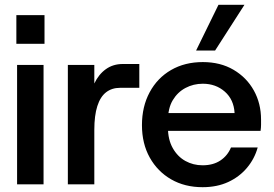

<svg xmlns="http://www.w3.org/2000/svg" viewBox="-20 -766 1140 798"><path d="M51 0V-496H161V0ZM48 -584V-703H165V-584Z M262 0V-496H372V-419Q390 -457 420 -478.5Q450 -500 490 -500H559V-401H479Q445 -401 421 -382.5Q397 -364 384.5 -325Q372 -286 372 -226V0Z M822 12Q748 12 691.5 -20.5Q635 -53 602.5 -111Q570 -169 570 -246Q570 -323 602 -382.5Q634 -442 691 -475Q748 -508 823 -508Q896 -508 950.5 -476Q1005 -444 1035 -390Q1065 -336 1065 -269Q1065 -259 1065 -247.5Q1065 -236 1063 -222H651V-296H955Q952 -352 914.5 -385Q877 -418 823 -418Q784 -418 751 -400.5Q718 -383 698 -349.5Q678 -316 678 -264V-236Q678 -186 698 -150.5Q718 -115 750.5 -97Q783 -79 822 -79Q866 -79 896 -99Q926 -119 940 -153H1051Q1038 -106 1006.5 -68.5Q975 -31 928.5 -9.5Q882 12 822 12ZM795 -556 888 -746H996L874 -556Z"/></svg>

Font: Host Grotesk Light Medium
Style: Regular
Weight: 500
Version: Version 1.003